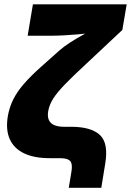

<svg xmlns="http://www.w3.org/2000/svg" viewBox="-20 -748 619 908"><path d="M305.2 140.1 317.4 66.4Q321.8 40.5 318.1 26.1Q314.5 11.7 300.8 5.9Q287.1 0 260.7 0H214.4Q141.6 0 93.8 -22.9Q45.9 -45.9 26.1 -90.1Q6.3 -134.3 17.1 -199.2Q24.4 -241.2 42.7 -277.8Q61 -314.5 93.5 -351.8Q126 -389.2 174.8 -432.6L259.8 -508.3Q281.7 -527.8 311.8 -547.1Q341.8 -566.4 373.8 -584Q405.8 -601.6 434.1 -615Q462.4 -628.4 481.4 -636.2L451.2 -596.7Q433.6 -594.2 405.3 -591.1Q377 -587.9 344.5 -585.2Q312 -582.5 280.8 -580.8Q249.5 -579.1 225.6 -579.1H110.8L135.7 -727.5H579.1L558.6 -606.4L384.8 -443.4Q325.7 -388.7 288.6 -350.6Q251.5 -312.5 232.4 -283Q213.4 -253.4 208 -222.7Q203.6 -196.8 211.2 -180.2Q218.8 -163.6 237.1 -156Q255.4 -148.4 283.7 -148.4H316.9Q410.2 -148.4 452.1 -109.9Q494.1 -71.3 477.5 26.9L459 140.1Z"/></svg>

Font: Inter 16pt Black
Style: Italic
Weight: 900
Italic angle: -9.3988°
Version: Version 4.001;git-66647c0bb